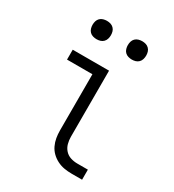

<svg xmlns="http://www.w3.org/2000/svg" viewBox="-178 -840 856 943"><g transform="rotate(30 250.0 -368.5)"><path d="M374 0H434V-57H374Q354 -57 335.5 -63Q317 -69 304 -83.5Q291 -98 286 -117Q281 -136 281 -155V-530H75V-474H219V-155Q219 -134 222.5 -113.5Q226 -93 235 -74Q244 -55 259 -40.5Q274 -26 293 -16.5Q312 -7 332.5 -3.5Q353 0 374 0ZM350 -633Q361 -633 371 -636Q381 -639 388.5 -646.5Q396 -654 399 -664.5Q402 -675 402 -685Q402 -696 399 -706Q396 -716 388.5 -723.5Q381 -731 371 -734Q361 -737 350 -737Q340 -737 329.5 -734Q319 -731 311.5 -723.5Q304 -716 301 -706Q298 -696 298 -685Q298 -675 301 -664.5Q304 -654 311.5 -646.5Q319 -639 329.5 -636Q340 -633 350 -633ZM150 -633Q161 -633 171 -636Q181 -639 188.5 -646.5Q196 -654 199 -664.5Q202 -675 202 -685Q202 -696 199 -706Q196 -716 188.5 -723.5Q181 -731 171 -734Q161 -737 150 -737Q140 -737 129.5 -734Q119 -731 111.5 -723.5Q104 -716 101 -706Q98 -696 98 -685Q98 -675 101 -664.5Q104 -654 111.5 -646.5Q119 -639 129.5 -636Q140 -633 150 -633Z"/></g></svg>

Font: Iosevka SS09 Light
Style: Regular
Weight: 300
Monospace: yes
Designer: Belleve Invis
Foundry: Belleve Invis
Version: Version 5.2.1; ttfautohint (v1.8.3)